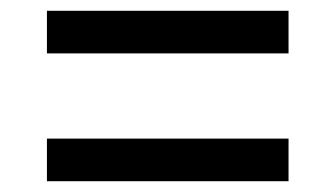

<svg xmlns="http://www.w3.org/2000/svg" viewBox="-20 -528 622 356"><path d="M515 -429H67V-508H515ZM515 -192H67V-271H515Z"/></svg>

Font: false
Style: Regular
Weight: 500
Designer: Julieta Ulanovsky
Foundry: Julieta Ulanovsky
Version: Version 7.222;hotconv 1.0.109;makeotfexe 2.5.65596